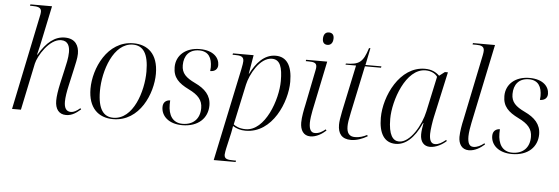

<svg xmlns="http://www.w3.org/2000/svg" viewBox="-58 -950 4019 1380"><g transform="rotate(5 1951.5 -260.0)"><path d="M434 10C478 10 509 -14 539 -40L533 -48C509 -27 487 -15 467 -15C433 -15 418 -40 418 -85C418 -117 425 -159 435 -203L463 -328C470 -361 481 -404 481 -436C481 -494 454 -544 378 -544C306 -544 247 -497 192 -404H189C197 -433 210 -492 221 -546L266 -760H110L108 -750H122C166 -750 190 -744 190 -713C190 -706 188 -690 183 -670L44 0H108L179 -339C191 -393 267 -523 353 -523C404 -523 416 -482 416 -441C416 -400 404 -350 396 -316L373 -214C361 -160 355 -118 355 -87C355 -27 382 10 434 10Z M773 10C966 10 1052 -200 1052 -341C1052 -487 973 -546 873 -546C683 -546 593 -339 593 -194C593 -56 667 10 773 10ZM774 0C706 0 662 -49 662 -184C662 -329 730 -536 870 -536C943 -536 983 -482 983 -351C983 -209 918 0 774 0Z M1272 10C1389 10 1455 -58 1455 -148C1455 -221 1410 -266 1338 -300C1271 -332 1239 -362 1239 -420C1239 -489 1276 -536 1348 -536C1416 -536 1441 -489 1441 -423C1441 -414 1440 -404 1439 -395C1471 -395 1493 -412 1493 -443C1493 -494 1451 -546 1351 -546C1250 -546 1182 -487 1182 -401C1182 -326 1222 -288 1297 -251C1367 -217 1398 -181 1398 -124C1398 -47 1351 0 1274 0C1202 0 1170 -54 1170 -131C1170 -140 1170 -150 1171 -160C1149 -160 1120 -148 1120 -108C1120 -43 1175 10 1272 10Z M1661 -428 1520 240H1678L1680 230H1663C1619 230 1595 226 1595 194C1595 183 1600 160 1602 149L1628 35C1633 13 1634 0 1637 -16C1663 0 1691 10 1729 10C1924 10 2019 -224 2019 -368C2019 -485 1978 -546 1899 -546C1815 -546 1759 -478 1719 -400H1717L1740 -536H1591L1589 -526H1603C1646 -526 1670 -521 1670 -487C1670 -477 1667 -457 1661 -428ZM1729 -1C1682 -1 1655 -17 1641 -28L1704 -321C1720 -393 1786 -522 1874 -522C1934 -522 1951 -465 1951 -368C1951 -233 1869 -1 1729 -1Z M2262 -656C2281 -656 2302 -668 2302 -707C2302 -735 2286 -746 2265 -746C2241 -746 2226 -729 2226 -696C2226 -668 2241 -656 2262 -656ZM2197 10C2239 10 2281 -16 2309 -42L2303 -50C2278 -30 2256 -17 2227 -17C2200 -17 2185 -38 2185 -87C2185 -109 2191 -152 2196 -175L2271 -536H2119L2117 -526H2134C2177 -526 2196 -520 2196 -491C2196 -484 2195 -477 2193 -468L2142 -214C2134 -178 2123 -123 2123 -84C2123 -30 2146 10 2197 10Z M2490 10C2529 10 2571 -5 2608 -27L2603 -36C2577 -22 2548 -13 2517 -13C2476 -13 2457 -36 2457 -86C2457 -107 2461 -135 2472 -186L2544 -526H2660L2662 -536H2547L2572 -659H2562C2529 -553 2500 -535 2406 -534L2404 -526H2480L2409 -191C2400 -146 2395 -115 2395 -92C2395 -28 2423 10 2490 10Z M2812 10C2880 10 2944 -41 2996 -156H2999C2993 -126 2989 -97 2989 -74C2989 -22 3015 10 3060 10C3103 10 3149 -16 3177 -42L3172 -50C3142 -26 3120 -13 3094 -13C3065 -13 3053 -38 3053 -83C3053 -112 3063 -178 3070 -208L3142 -535H3120L3081 -505C3056 -529 3024 -546 2976 -546C2794 -546 2690 -324 2690 -168C2690 -58 2728 10 2812 10ZM2835 -9C2791 -9 2758 -49 2758 -166C2758 -299 2839 -535 2981 -535C3016 -535 3050 -522 3067 -496L3012 -241C2991 -142 2916 -9 2835 -9Z M3340 10C3384 10 3424 -16 3453 -42L3448 -50C3423 -30 3398 -17 3371 -17C3339 -17 3329 -45 3329 -90C3329 -117 3337 -164 3342 -187L3462 -760H3303L3301 -750H3328C3362 -750 3385 -743 3385 -713C3385 -707 3384 -694 3381 -680L3283 -206C3275 -173 3265 -116 3265 -80C3265 -31 3288 10 3340 10Z M3651 10C3768 10 3834 -58 3834 -148C3834 -221 3789 -266 3717 -300C3650 -332 3618 -362 3618 -420C3618 -489 3655 -536 3727 -536C3795 -536 3820 -489 3820 -423C3820 -414 3819 -404 3818 -395C3850 -395 3872 -412 3872 -443C3872 -494 3830 -546 3730 -546C3629 -546 3561 -487 3561 -401C3561 -326 3601 -288 3676 -251C3746 -217 3777 -181 3777 -124C3777 -47 3730 0 3653 0C3581 0 3549 -54 3549 -131C3549 -140 3549 -150 3550 -160C3528 -160 3499 -148 3499 -108C3499 -43 3554 10 3651 10Z"/></g></svg>

Font: Noto Serif Display Light
Style: Italic
Weight: 300
Italic angle: -12°
Designer: Monotype Design Team
Foundry: Monotype Imaging Inc.
Version: Version 2.009